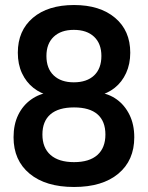

<svg xmlns="http://www.w3.org/2000/svg" viewBox="-20 -735 589 765"><path d="M275 10Q162 10 98 -43Q34 -96 34 -188Q34 -239 52.5 -277Q71 -315 104 -338.5Q137 -362 178 -367V-354Q142 -362 113 -385Q84 -408 67.5 -443.5Q51 -479 51 -525Q51 -613 111 -664Q171 -715 275 -715Q378 -715 438.5 -664Q499 -613 499 -525Q499 -480 482.5 -444Q466 -408 437 -385Q408 -362 371 -354V-367Q413 -362 445 -339Q477 -316 496 -277.5Q515 -239 515 -188Q515 -96 451.5 -43Q388 10 275 10ZM275 -89Q336 -89 368 -117.5Q400 -146 400 -199Q400 -252 368.5 -279.5Q337 -307 275 -307Q213 -307 181 -279.5Q149 -252 149 -199Q149 -146 181.5 -117.5Q214 -89 275 -89ZM274 -407Q326 -407 355 -434.5Q384 -462 384 -512Q384 -561 355 -588.5Q326 -616 274 -616Q223 -616 194 -588.5Q165 -561 165 -512Q165 -462 194 -434.5Q223 -407 274 -407Z"/></svg>

Font: Nunito Sans 10pt SemiCondensed
Style: Bold
Weight: 700
Width: 4
Designer: Vernon Adams
Foundry: Vernon Adams
Version: Version 3.101;gftools[0.9.27]